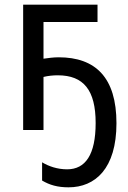

<svg xmlns="http://www.w3.org/2000/svg" viewBox="-20 -556 546 821"><path d="M397 -536H79V0H166V-227C186 -232 208 -234 227 -234C338 -234 389 -170 389 -30C389 106 345 168 267 168C225 168 188 155 160 138V216C192 235 226 245 273 245C387 245 478 165 478 -29C478 -225 388 -311 231 -311C209 -311 187 -308 166 -305V-462H397Z"/></svg>

Font: Noto Sans Thai
Style: Regular
Weight: 400
Designer: Monotype Design Team
Foundry: Monotype Imaging Inc.
Version: Version 1.901